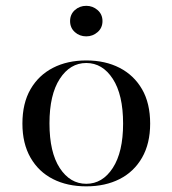

<svg xmlns="http://www.w3.org/2000/svg" viewBox="-20 -638 601 669"><path d="M280.6 11.3Q214.5 11.3 164.5 -14.1Q114.5 -39.5 86.3 -88.7Q58.1 -137.9 58.1 -207.3Q58.1 -278.2 86.3 -327Q114.5 -375.8 164.5 -401.6Q214.5 -427.4 280.6 -427.4Q346.8 -427.4 396.8 -401.6Q446.8 -375.8 475 -327Q503.2 -278.2 503.2 -207.3Q503.2 -137.9 475 -88.7Q446.8 -39.5 396.8 -14.1Q346.8 11.3 280.6 11.3ZM280.6 2.4Q337.1 2.4 373 -52.8Q408.9 -108.1 408.9 -207.3Q408.9 -308.1 373 -363.3Q337.1 -418.5 280.6 -418.5Q224.2 -418.5 188.3 -363.3Q152.4 -308.1 152.4 -208.1Q152.4 -107.3 188.3 -52.4Q224.2 2.4 280.6 2.4ZM280.6 -511.3Q257.3 -511.3 240.7 -526.2Q224.2 -541.1 224.2 -564.5Q224.2 -587.9 240.7 -602.8Q257.3 -617.7 280.6 -617.7Q303.2 -617.7 320.2 -602.8Q337.1 -587.9 337.1 -564.5Q337.1 -541.1 320.2 -526.2Q303.2 -511.3 280.6 -511.3Z"/></svg>

Font: Playfair 144pt SemiExpanded Medium
Style: Regular
Weight: 500
Width: 6
Designer: Claus Eggers Sørensen
Foundry: Claus Eggers Sørensen
Version: Version 2.203